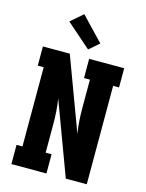

<svg xmlns="http://www.w3.org/2000/svg" viewBox="-142 -1073 884 1159"><g transform="rotate(15 300.0 -494.0)"><path d="M46 0V-120H83V-615H46V-735H214L384 -278Q377 -318 374.5 -359Q372 -400 372 -441V-615H335V-735H554V-615H517V0H386L216 -457Q223 -417 225.5 -376Q228 -335 228 -294V-120H265V0ZM314 -788 161 -922 237 -988 376 -842Z"/></g></svg>

Font: Iosevka Etoile Heavy
Style: Regular
Weight: 900
Designer: Belleve Invis
Foundry: Belleve Invis
Version: Version 22.1.2; ttfautohint (v1.8.4)